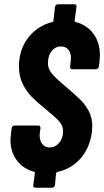

<svg xmlns="http://www.w3.org/2000/svg" viewBox="-20 -805 489 901"><path d="M249 2Q245 4 243 8L238 64Q237 69 233 72.5Q229 76 224 76H146Q141 76 138 72.5Q135 69 136 64L144 6Q144 2 140 1Q88 -13 58.5 -53Q29 -93 29 -148Q29 -157 31 -175L35 -204Q36 -209 39.5 -212.5Q43 -216 48 -216H159Q170 -216 170 -204L167 -182Q166 -178 166 -170Q166 -144 179 -128.5Q192 -113 213 -113Q239 -113 257.5 -134.5Q276 -156 276 -188Q276 -214 259 -234Q242 -254 194 -293Q154 -325 129 -350.5Q104 -376 86.5 -411.5Q69 -447 69 -493Q69 -573 113 -629Q157 -685 227 -702Q231 -703 231 -708L238 -773Q239 -778 243 -781.5Q247 -785 252 -785H329Q334 -785 337 -781.5Q340 -778 339 -773L330 -708Q330 -703 334 -702Q388 -688 418.5 -646.5Q449 -605 449 -544Q449 -536 447 -516L444 -492Q443 -487 439 -483.5Q435 -480 430 -480H319Q314 -480 311 -483.5Q308 -487 309 -492L312 -519Q313 -523 313 -532Q313 -557 300.5 -572Q288 -587 266 -587Q240 -587 222.5 -565.5Q205 -544 205 -508Q205 -484 221.5 -462.5Q238 -441 282 -404Q332 -362 357.5 -336.5Q383 -311 398 -281Q413 -251 413 -212Q413 -204 411 -184Q401 -110 357.5 -61Q314 -12 249 2Z"/></svg>

Font: Barlow Condensed
Style: Bold Italic
Weight: 700
Width: 3
Italic angle: -7°
Designer: Jeremy Tribby
Foundry: Tribby Type
Version: Version 1.408